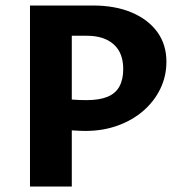

<svg xmlns="http://www.w3.org/2000/svg" viewBox="-20 -678 659 698"><path d="M291 -202Q271 -202 242.5 -204Q214 -206 184 -212L187 -322Q216 -318 242 -316Q268 -314 295 -314Q341 -314 370.5 -326Q400 -338 414 -363.5Q428 -389 428 -427Q428 -486 393 -517Q358 -548 296 -548H241V0H89V-658H317Q399 -658 459 -632.5Q519 -607 552 -561.5Q585 -516 585 -454Q585 -401 563 -355.5Q541 -310 501.5 -275.5Q462 -241 408 -221.5Q354 -202 291 -202Z"/></svg>

Font: Ysabeau ExtraBold
Style: Regular
Weight: 800
Designer: Christian Thalmann (Catharsis Fonts)
Version: Version 2.002